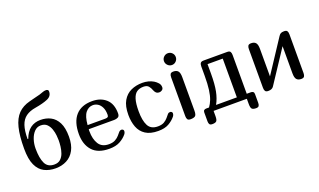

<svg xmlns="http://www.w3.org/2000/svg" viewBox="-86 -1270 3160 1899"><g transform="rotate(-20 1494.0 -320.5)"><path d="M513 -251Q513 -165 483 -109.5Q453 -54 401 -27Q349 0 284 0Q218 0 166 -26Q114 -52 84.5 -115Q55 -178 55 -290Q55 -423 76.5 -509.5Q98 -596 145 -644Q192 -692 268 -711Q283 -715 308.5 -721.5Q334 -728 356 -733.5Q378 -739 382 -740Q400 -745 418 -752.5Q436 -760 456 -760Q464 -760 472.5 -755.5Q481 -751 481 -737Q481 -688 432 -667Q383 -646 300 -632Q237 -622 197 -593Q157 -564 138.5 -509.5Q120 -455 120 -367H127Q152 -436 196.5 -469Q241 -502 303 -502Q362 -502 409.5 -477.5Q457 -453 485 -398Q513 -343 513 -251ZM162 -251Q162 -151 188.5 -95.5Q215 -40 284 -40Q325 -40 349 -62Q373 -84 385 -117.5Q397 -151 401 -187Q405 -223 405 -251Q405 -270 402 -302.5Q399 -335 387.5 -369Q376 -403 352.5 -426.5Q329 -450 287 -450Q248 -450 220 -421Q192 -392 177 -346.5Q162 -301 162 -251Z M998 -126Q1008 -137 1023 -137Q1031 -137 1038.5 -131.5Q1046 -126 1046 -116Q1046 -98 1033 -82Q1005 -48 961 -24Q917 0 849 0Q729 0 671 -65Q613 -130 613 -239Q613 -367 673 -434.5Q733 -502 847 -502Q936 -502 992 -451.5Q1048 -401 1048 -301Q1048 -270 1029.5 -261Q1011 -252 991 -252H722Q721 -246 721 -240.5Q721 -235 721 -230Q721 -148 753.5 -96Q786 -44 860 -44Q901 -44 927 -58.5Q953 -73 969.5 -92.5Q986 -112 998 -126ZM841 -462Q795 -462 763.5 -423Q732 -384 725 -294H912Q929 -294 937.5 -300Q946 -306 946 -323Q946 -371 930.5 -402Q915 -433 891 -447.5Q867 -462 841 -462Z M1510 -126Q1520 -137 1535 -137Q1543 -137 1550.5 -131.5Q1558 -126 1558 -116Q1558 -98 1545 -82Q1517 -48 1474.5 -24Q1432 0 1364 0Q1281 0 1231 -32.5Q1181 -65 1159.5 -122Q1138 -179 1138 -250Q1138 -343 1170 -398Q1202 -453 1255.5 -477.5Q1309 -502 1375 -502Q1441 -502 1492 -472Q1513 -459 1530 -440Q1547 -421 1547 -395Q1547 -376 1533 -366Q1519 -356 1505 -356Q1482 -356 1470 -367.5Q1458 -379 1451 -398Q1443 -422 1426.5 -442Q1410 -462 1373 -462Q1331 -462 1303 -443Q1275 -424 1260.5 -377.5Q1246 -331 1246 -250Q1246 -152 1274 -98Q1302 -44 1375 -44Q1416 -44 1441 -58.5Q1466 -73 1482 -92.5Q1498 -112 1510 -126Z M1651 -629Q1651 -655 1669.5 -673Q1688 -691 1713 -691Q1739 -691 1757 -673Q1775 -655 1775 -629Q1775 -604 1757 -585.5Q1739 -567 1713 -567Q1688 -567 1669.5 -585.5Q1651 -604 1651 -629ZM1767 -68Q1767 -23 1751.5 -11.5Q1736 0 1703 0Q1679 0 1671 -12.5Q1663 -25 1663 -47V-455Q1663 -478 1671 -490Q1679 -502 1703 -502Q1736 -502 1751.5 -483.5Q1767 -465 1767 -420Z M1913 -47Q1934 -75 1949 -113.5Q1964 -152 1972 -210.5Q1980 -269 1980 -356V-455Q1980 -478 1988.5 -490Q1997 -502 2021 -502H2270Q2294 -502 2302 -490Q2310 -478 2310 -455V-47H2354Q2368 -47 2377 -40Q2386 -33 2386 -16V77Q2386 97 2378.5 108Q2371 119 2349 119Q2318 119 2306 107Q2294 95 2294 55V0H1944V55Q1944 95 1932 107Q1920 119 1889 119Q1867 119 1859.5 108Q1852 97 1852 77V-16Q1852 -33 1861 -40Q1870 -47 1884 -47ZM2206 -47V-455H2046V-356Q2046 -244 2032 -173Q2018 -102 1987 -47Z M2908 -47Q2908 -25 2900 -12.5Q2892 0 2868 0Q2835 0 2819.5 -18.5Q2804 -37 2804 -82V-368L2578 -26Q2562 0 2521 0Q2497 0 2489 -12.5Q2481 -25 2481 -47V-455Q2481 -478 2489 -490Q2497 -502 2521 -502Q2554 -502 2569.5 -483.5Q2585 -465 2585 -420V-130L2810 -472Q2821 -489 2833 -495.5Q2845 -502 2868 -502Q2892 -502 2900 -490Q2908 -478 2908 -455Z"/></g></svg>

Font: Marmelad
Style: Regular
Weight: 400
Designer: Manvel Shmavonyan
Foundry: Cyreal
Version: Version 1.110; ttfautohint (v1.8.4.7-5d5b)